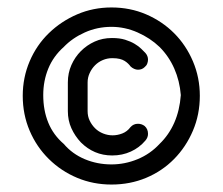

<svg xmlns="http://www.w3.org/2000/svg" viewBox="-20 -571 599 515"><path d="M279 -551Q329 -551 372 -532.5Q415 -514 447 -482Q479 -450 497.5 -406.5Q516 -363 516 -314Q516 -264 497.5 -220.5Q479 -177 447 -144.5Q415 -112 372 -94Q329 -76 279 -76Q230 -76 187 -94Q144 -112 111 -144.5Q78 -177 59.5 -220.5Q41 -264 41 -314Q41 -363 59.5 -406.5Q78 -450 111 -482Q144 -514 187 -532.5Q230 -551 279 -551ZM279 -499Q241 -499 207.5 -484Q174 -469 151 -445Q123 -420 109.5 -387Q96 -354 96 -316Q96 -275 109.5 -242Q123 -209 151 -185Q174 -158 207.5 -144Q241 -130 279 -130Q315 -130 349 -144Q383 -158 408 -185Q433 -209 447.5 -242Q462 -275 465 -316Q462 -354 447.5 -387Q433 -420 408 -445Q383 -469 349 -484Q315 -499 279 -499ZM330 -230Q338 -239 350 -239Q360 -239 368 -233Q377 -225 377 -212Q377 -202 370 -194Q354 -175 331 -164.5Q308 -154 281 -154Q256 -154 235 -163Q214 -172 197 -189Q181 -206 171.5 -227Q162 -248 162 -273V-350Q162 -375 171.5 -396.5Q181 -418 197 -434Q213 -450 234 -459.5Q255 -469 280 -469H281Q301 -469 315.5 -464.5Q330 -460 341 -453.5Q352 -447 359 -440L370 -429Q377 -421 377 -411Q377 -406 375 -400.5Q373 -395 368 -391Q361 -384 350 -384Q345 -384 339.5 -386.5Q334 -389 330 -393Q328 -396 324 -400Q320 -404 314.5 -407.5Q309 -411 301 -413Q293 -415 281 -415Q268 -415 256 -410Q244 -405 235 -396Q226 -387 220.5 -375Q215 -363 215 -350V-273Q215 -259 220.5 -247.5Q226 -236 235 -227Q244 -218 256.5 -213Q269 -208 282 -208Q295 -208 308 -213Q321 -218 330 -230Z"/></svg>

Font: VDS
Style: Regular
Weight: 400
Designer: artmaker
Foundry: artmaker
Version: Version 1.000 2009 initial release